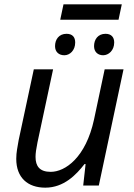

<svg xmlns="http://www.w3.org/2000/svg" viewBox="-20 -856 619 886"><path d="M189 10C275 10 332 -50 370 -99H375L364 0H436L550 -536H463L414 -305C376 -129 281 -63 214 -63C163 -63 144 -89 144 -132C144 -148 147 -170 153 -199L225 -536H136L66 -209C61 -178 55 -154 55 -123C55 -36 108 10 189 10ZM258 -765H527L542 -836H273ZM234 -643C234 -616 252 -601 277 -601C302 -601 327 -623 327 -660C327 -684 315 -700 287 -700C252 -700 234 -674 234 -643ZM456 -601C481 -601 507 -623 507 -660C507 -684 494 -700 467 -700C432 -700 414 -674 414 -643C414 -616 432 -601 456 -601Z"/></svg>

Font: BC Sans
Style: Italic
Weight: 400
Italic angle: -12°
Designer: Monotype Design Team
Designer: Province of B.C.
Foundry: Monotype Imaging Inc.
Version: Version 2.000;GOOG;noto-source:20170915:90ef993387c0